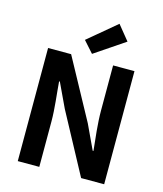

<svg xmlns="http://www.w3.org/2000/svg" viewBox="-142 -1110 1033 1215"><g transform="rotate(15 374.5 -503.0)"><path d="M91 0H232V-297C232 -382 219 -475 213 -555H218L293 -396L506 0H657V-741H517V-445C517 -361 529 -263 537 -186H532L457 -346L242 -741H91ZM369 -777 566 -910 488 -1006 303 -851Z"/></g></svg>

Font: Source Han Sans KR
Style: Bold
Weight: 700
Designer: Ryoko NISHIZUKA 西塚涼子 (kana, bopomofo & ideographs); Paul D. Hunt (Latin, Greek & Cyrillic); Sandoll Communications 산돌커뮤니
Foundry: Adobe
Version: Version 2.004;hotconv 1.0.118;makeotfexe 2.5.65603